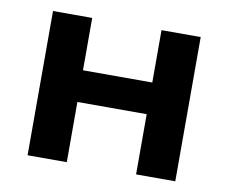

<svg xmlns="http://www.w3.org/2000/svg" viewBox="-59 -532 716 603"><g transform="rotate(10 299.5 -230.0)"><path d="M111 -192H473V-293H111ZM410 -460V0H535V-460ZM64 -460V0H189V-460Z"/></g></svg>

Font: Jost SemiBold
Style: Regular
Weight: 600
Version: Version 3.710